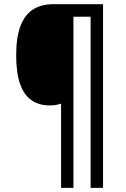

<svg xmlns="http://www.w3.org/2000/svg" viewBox="-20 -780 609 927"><path d="M477.5 127H417.5V-699.2H334.5V127H274.9V-279.8Q263.2 -275.4 249 -273.2Q234.9 -271 219.7 -271Q168.5 -271 132.1 -296.1Q95.7 -321.3 76.9 -374.8Q58.1 -428.2 58.1 -512.7Q58.1 -600.1 78.9 -654.5Q99.6 -709 139.6 -734.4Q179.7 -759.8 237.3 -759.8H477.5Z"/></svg>

Font: Open Sans SemiCondensed Medium
Style: Regular
Weight: 500
Width: 4
Designer: Monotype Design Team
Foundry: Monotype Imaging Inc.
Version: Version 3.000